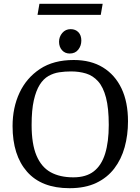

<svg xmlns="http://www.w3.org/2000/svg" viewBox="-20 -975 736 1008"><path d="M345 13Q198 13 122 -73.5Q46 -160 46 -313Q46 -410 82.5 -488Q119 -566 190 -613Q261 -660 367 -660Q457 -660 520.5 -621Q584 -582 618 -510.5Q652 -439 652 -338Q652 -266 634.5 -202.5Q617 -139 580 -90.5Q543 -42 485 -14.5Q427 13 345 13ZM365 -44Q432 -44 472.5 -75.5Q513 -107 532 -168.5Q551 -230 551 -319Q551 -407 536.5 -462.5Q522 -518 495 -548Q468 -578 432 -589Q396 -600 353 -600Q321 -600 291 -595.5Q261 -591 234.5 -576Q208 -561 188.5 -530Q169 -499 157.5 -448Q146 -397 146 -319Q146 -219 171.5 -158.5Q197 -98 245.5 -71Q294 -44 365 -44ZM346 -694Q321 -694 305.5 -711.5Q290 -729 290 -756Q290 -782 307 -802Q324 -822 351 -822Q376 -822 391.5 -806Q407 -790 407 -762Q407 -735 391 -714.5Q375 -694 346 -694ZM177 -897 187 -955H519L509 -897Z"/></svg>

Font: Faustina Light
Style: Regular
Weight: 400
Version: Version 1.200